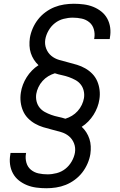

<svg xmlns="http://www.w3.org/2000/svg" viewBox="-20 -851 640 1022"><path d="M227 151Q200 151 173.5 147.5Q147 144 123.5 134.5Q100 125 80.5 109.5Q61 94 49 72Q37 50 33.5 24Q30 -2 35 -29L36 -37H119L118 -32Q114 -8 120.5 15Q127 38 144.5 52.5Q162 67 185 72Q208 77 233 77Q257 77 282 70.5Q307 64 327.5 48Q348 32 361.5 8.5Q375 -15 379 -39Q383 -65 374 -88Q365 -111 347 -126Q329 -141 305 -148Q281 -155 257 -161Q233 -167 210 -174Q187 -181 166 -193Q145 -205 128.5 -222Q112 -239 102.5 -261Q93 -283 90 -308Q87 -333 91 -358Q94 -379 102 -400Q110 -421 122 -440Q134 -459 150 -475.5Q166 -492 185 -504Q171 -517 160.5 -533.5Q150 -550 144 -568.5Q138 -587 137 -607.5Q136 -628 139 -649Q143 -674 154 -699.5Q165 -725 182 -747Q199 -769 222 -786Q245 -803 270 -813Q295 -823 321.5 -827Q348 -831 373 -831Q400 -831 426.5 -827.5Q453 -824 476.5 -814.5Q500 -805 519.5 -789.5Q539 -774 551 -752Q563 -730 566.5 -704Q570 -678 565 -651L564 -643H481L482 -648Q486 -672 479.5 -695Q473 -718 455.5 -732.5Q438 -747 415 -752Q392 -757 367 -757Q343 -757 318 -750.5Q293 -744 272.5 -728Q252 -712 238.5 -688.5Q225 -665 221 -641Q217 -615 226 -592Q235 -569 253 -554Q271 -539 295 -532Q319 -525 343 -519Q367 -513 390 -506Q413 -499 434 -487Q455 -475 471.5 -458Q488 -441 497.5 -419Q507 -397 510 -372Q513 -347 509 -322Q506 -301 498 -280Q490 -259 478 -240Q466 -221 450 -204.5Q434 -188 415 -176Q429 -163 439.5 -146.5Q450 -130 456 -111.5Q462 -93 463 -72.5Q464 -52 461 -31Q457 -6 446 19.5Q435 45 418 67Q401 89 378 106Q355 123 330 133Q305 143 278.5 147Q252 151 227 151ZM328 -219Q347 -225 363.5 -235Q380 -245 393.5 -260Q407 -275 415.5 -293Q424 -311 427 -329Q430 -349 425.5 -368Q421 -387 409.5 -401.5Q398 -416 381.5 -425Q365 -434 347 -440.5Q329 -447 309.5 -451Q290 -455 272 -461Q253 -455 236.5 -445Q220 -435 206.5 -420Q193 -405 184.5 -387Q176 -369 173 -351Q170 -331 174.5 -312Q179 -293 190.5 -278.5Q202 -264 218.5 -255Q235 -246 253 -239.5Q271 -233 290.5 -229Q310 -225 328 -219Z"/></svg>

Font: Iosevka Extended Oblique
Style: Regular
Weight: 400
Width: 7
Italic angle: -9°
Monospace: yes
Designer: Belleve Invis
Foundry: Belleve Invis
Version: Version 32.0.1; ttfautohint (v1.8.4)